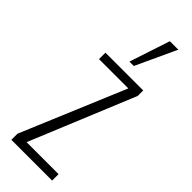

<svg xmlns="http://www.w3.org/2000/svg" viewBox="-271 -843 866 866"><g transform="rotate(45 162.5 -410.0)"><path d="M32 0V-39L241 -537H54V-578H295V-543L88 -41H292V0ZM159 -626 223 -820H277L187 -626Z"/></g></svg>

Font: Oswald ExtraLight
Style: Regular
Weight: 250
Designer: Vernon Adams
Foundry: Vernon Adams
Version: Version 4.103;gftools[0.9.33.dev8+g029e19f]